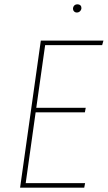

<svg xmlns="http://www.w3.org/2000/svg" viewBox="-20 -869 499 889"><path d="M459 -681 453 -660H189L148 -370H377L373 -349H145L99 -21H374L370 0H73L169 -681ZM318 -828Q318 -837 323.5 -843Q329 -849 339 -849Q347 -849 352 -844.5Q357 -840 357 -832Q357 -824 351 -817.5Q345 -811 335 -811Q328 -811 323 -816Q318 -821 318 -828Z"/></svg>

Font: Fira Sans Condensed Thin
Style: Italic
Weight: 250
Width: 3
Italic angle: -8°
Designer: Carrois Corporate & Edenspiekermann AG
Foundry: Carrois Corporate GbR & Edenspiekermann AG
Version: Version 4.203